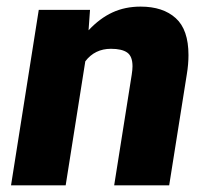

<svg xmlns="http://www.w3.org/2000/svg" viewBox="-20 -558 621 578"><path d="M236.8 -373.5 177.7 0H13.2L96.7 -528.3H251L246.6 -466.8Q280.3 -502.9 318.4 -520.5Q356.4 -538.1 403.3 -538.1Q470.7 -538.1 509 -503.4Q547.4 -468.8 547.4 -392.1Q547.4 -364.7 542.5 -335L489.3 0H323.7L376.5 -333Q378.9 -348.6 378.9 -358.4Q378.9 -388.7 362.8 -399.9Q346.7 -411.1 314 -411.1Q265.6 -411.1 236.8 -373.5Z"/></svg>

Font: Mardoto Black
Style: Italic
Weight: 900
Italic angle: -12°
Designer: Christian Robertson, Vahan Hovhannisyan
Foundry: Google
Version: Version 1.000